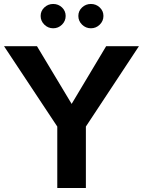

<svg xmlns="http://www.w3.org/2000/svg" viewBox="-23 -940 715 960"><path d="M507.8 -709.1 335.2 -420.5 161.8 -709.1H-2.9L263.4 -307.2V0H406.4V-307.2L671.7 -709.1ZM180.2 -860.2Q180.2 -835.1 198.8 -816.8Q217.4 -798.6 242.9 -798.6Q268.7 -798.6 287 -816.8Q305.3 -835.1 305.3 -860.2Q305.3 -885.4 287 -902.8Q268.7 -920.2 242.9 -920.2Q217.4 -920.2 198.8 -902.8Q180.2 -885.4 180.2 -860.2ZM368.7 -860.2Q368.7 -835.1 387.3 -816.8Q405.9 -798.6 431.5 -798.6Q457.2 -798.6 475.7 -816.8Q494.2 -835.1 494.2 -860.2Q494.2 -885.4 475.7 -902.8Q457.2 -920.2 431.5 -920.2Q405.9 -920.2 387.3 -902.8Q368.7 -885.4 368.7 -860.2Z"/></svg>

Font: Estedad-FD VF
Style: Regular
Weight: 100
Designer: Amin Abedi
Version: Version 7.3